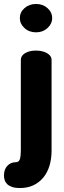

<svg xmlns="http://www.w3.org/2000/svg" viewBox="-60 -731 325 968"><path d="M122 -711Q156 -711 179.5 -690Q203 -669 203 -640Q203 -611 179.5 -589.5Q156 -568 122 -568Q87 -568 63.5 -589.5Q40 -611 40 -640Q40 -669 63.5 -690Q87 -711 122 -711ZM121 -476Q154 -476 177 -463Q200 -450 200 -429V28Q200 70 189.5 104.5Q179 139 158.5 164Q138 189 108.5 203Q79 217 41 217Q16 217 0.5 211.5Q-15 206 -24 197Q-33 188 -36.5 177Q-40 166 -40 154Q-40 123 -23 105Q-6 87 18 87Q36 87 40.5 70.5Q45 54 45 28V-429Q45 -450 66.5 -463Q88 -476 121 -476Z"/></svg>

Font: AkaAcidDosis
Style: ExtraBold
Weight: 800
Designer: Edgar Tolentino, Pablo Impallari, Igino Marini, Aka-Acid
Foundry: Edgar Tolentino, Pablo Impallari, Igino Marini, Aka-Acid
Version: Version 1.007